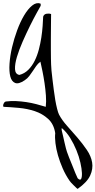

<svg xmlns="http://www.w3.org/2000/svg" viewBox="-39 -548 611 1229"><path d="M407.2 610.4Q380.9 572.3 362.3 529.8Q343.8 487.3 332 446.3Q320.3 405.3 315.9 368.2Q311.5 331.1 314.5 304.7Q305.7 246.1 269 212.9Q232.4 179.7 184.1 163.6Q135.7 147.5 81.5 142.6Q27.3 137.7 -16.6 135.7Q-21.5 127.9 -15.6 115.2Q-9.8 102.5 0 101.6Q30.3 97.7 63.5 99.1Q96.7 100.6 129.4 105.5Q162.1 110.4 193.8 118.7Q225.6 127 253.9 135.7Q257.8 103.5 254.9 63.5Q252 23.4 246.1 -16.1Q240.2 -55.7 232.9 -91.8Q225.6 -127.9 219.7 -153.3Q203.1 -140.6 192.4 -125Q181.6 -109.4 170.9 -93.3Q160.2 -77.1 148.4 -61.5Q136.7 -45.9 119.1 -34.2Q80.1 -7.8 57.6 -17.1Q35.2 -26.4 26.9 -58.6Q18.6 -90.8 22 -140.6Q25.4 -190.4 38.1 -245.1Q50.8 -299.8 70.8 -354Q90.8 -408.2 115.2 -449.2Q139.6 -490.2 166.5 -512.2Q193.4 -534.2 219.7 -525.4Q221.7 -523.4 221.7 -516.6Q221.7 -509.8 219.7 -507.8Q214.8 -499 195.8 -464.8Q176.8 -430.7 153.3 -383.3Q129.9 -335.9 106.4 -282.7Q83 -229.5 69.3 -183.6Q55.7 -137.7 57.1 -105.5Q58.6 -73.2 85 -68.4Q118.2 -77.1 142.1 -101.1Q166 -125 182.6 -158.2Q199.2 -191.4 209.5 -230.5Q219.7 -269.5 225.6 -308.1Q231.4 -346.7 233.9 -381.3Q236.3 -416 237.3 -441.4Q242.2 -457 258.8 -460Q275.4 -462.9 288.1 -458Q288.1 -446.3 287.6 -420.9Q287.1 -395.5 287.1 -363.8Q287.1 -332 286.6 -296.9Q286.1 -261.7 286.6 -230Q287.1 -198.2 287.1 -172.9Q287.1 -147.5 288.1 -135.7Q288.1 -123 290.5 -97.2Q293 -71.3 296.9 -39.6Q300.8 -7.8 305.2 26.9Q309.6 61.5 314.9 92.8Q320.3 124 326.7 148.9Q333 173.8 338.9 185.5Q357.4 220.7 390.1 257.3Q422.9 293.9 456.1 332.5Q489.3 371.1 516.6 411.1Q543.9 451.2 550.8 492.2Q557.6 533.2 538.1 575.7Q518.6 618.2 458 661.1Q454.1 659.2 446.8 651.9Q439.5 644.5 431.2 636.7Q422.9 628.9 416 621.1Q409.2 613.3 407.2 610.4ZM389.6 423.8Q392.6 433.6 402.3 458L422.9 508.8Q433.6 536.1 443.4 560.1Q453.1 584 458 592.8Q473.6 608.4 480 597.7Q486.3 586.9 485.4 559.6Q484.4 532.2 475.6 493.2Q466.8 454.1 450.2 413.6Q433.6 373 410.2 335Q386.7 296.9 356.4 271.5Q355.5 273.4 355.5 279.8Q355.5 286.1 356.4 288.1Q359.4 299.8 364.3 321.3L374 364.3Q378.9 385.7 383.3 402.8Q387.7 419.9 389.6 423.8Z"/></svg>

Font: Over the Rainbow
Style: Regular
Weight: 400
Designer: Kimberly Geswein
Foundry: Kimberly Geswein
Version: Version 1.002 2010